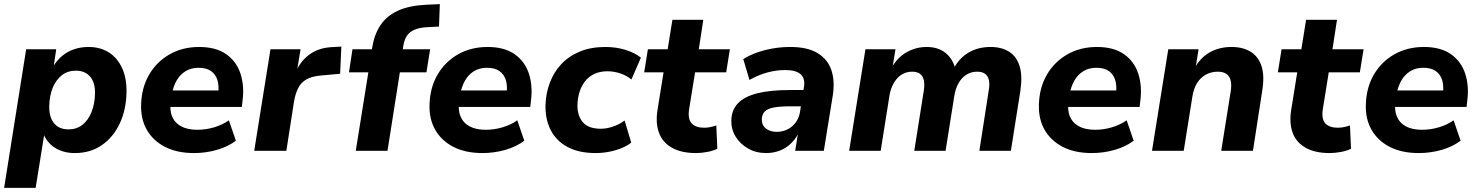

<svg xmlns="http://www.w3.org/2000/svg" viewBox="-26 -732 7177 932"><path d="M-6 180 101 -493H247L234 -406H230Q249 -438 275 -460Q301 -482 334 -493Q367 -504 403 -504Q462 -504 504 -476.5Q546 -449 568 -398.5Q590 -348 588 -281Q586 -198 555 -132Q524 -66 468.5 -27.5Q413 11 337 11Q282 11 241 -14.5Q200 -40 183 -88L190 -87L147 180ZM306 -104Q346 -104 374 -126Q402 -148 418 -187.5Q434 -227 435 -276Q437 -330 412 -359.5Q387 -389 342 -389Q303 -389 274.5 -367Q246 -345 230 -306Q214 -267 213 -217Q212 -163 236.5 -133.5Q261 -104 306 -104Z M916 11Q834 11 776 -18.5Q718 -48 687.5 -100.5Q657 -153 659 -223Q661 -306 697.5 -369Q734 -432 797 -468Q860 -504 941 -504Q1022 -504 1072 -469Q1122 -434 1141.5 -374Q1161 -314 1151 -240L1148 -213H781L793 -293H1048L1033 -278Q1038 -315 1029.5 -343Q1021 -371 998.5 -387Q976 -403 938 -403Q901 -403 874 -386Q847 -369 831 -340.5Q815 -312 809 -278L804 -245Q796 -200 809 -168Q822 -136 853 -119Q884 -102 932 -102Q973 -102 1013.5 -114Q1054 -126 1085 -148L1119 -49Q1081 -20 1027 -4.5Q973 11 916 11Z M1208 0 1287 -493H1433L1413 -372H1406Q1426 -428 1471 -463.5Q1516 -499 1581 -503L1631 -506L1625 -374L1527 -365Q1487 -361 1461.5 -346.5Q1436 -332 1422.5 -306.5Q1409 -281 1402 -244L1364 0Z M1701 0 1762 -381H1668L1685 -493H1799L1776 -473L1781 -503Q1791 -565 1821 -610Q1851 -655 1905.5 -680Q1960 -705 2043 -709L2109 -712L2105 -603L2046 -600Q2011 -598 1987 -588Q1963 -578 1950 -559.5Q1937 -541 1932 -511L1928 -483L1918 -493H2062L2044 -381H1915L1855 0Z M2316 11Q2234 11 2176 -18.5Q2118 -48 2087.5 -100.5Q2057 -153 2059 -223Q2061 -306 2097.5 -369Q2134 -432 2197 -468Q2260 -504 2341 -504Q2422 -504 2472 -469Q2522 -434 2541.5 -374Q2561 -314 2551 -240L2548 -213H2181L2193 -293H2448L2433 -278Q2438 -315 2429.5 -343Q2421 -371 2398.5 -387Q2376 -403 2338 -403Q2301 -403 2274 -386Q2247 -369 2231 -340.5Q2215 -312 2209 -278L2204 -245Q2196 -200 2209 -168Q2222 -136 2253 -119Q2284 -102 2332 -102Q2373 -102 2413.5 -114Q2454 -126 2485 -148L2519 -49Q2481 -20 2427 -4.5Q2373 11 2316 11Z M2866 11Q2784 11 2729 -18.5Q2674 -48 2647 -101Q2620 -154 2622 -224Q2624 -280 2643 -330.5Q2662 -381 2698 -420Q2734 -459 2788 -481.5Q2842 -504 2913 -504Q2964 -504 3010 -490Q3056 -476 3085 -452L3039 -346Q3018 -364 2987 -375Q2956 -386 2923 -386Q2885 -386 2857.5 -372.5Q2830 -359 2812.5 -335.5Q2795 -312 2786.5 -283.5Q2778 -255 2777 -224Q2776 -171 2803 -139Q2830 -107 2891 -107Q2918 -107 2949.5 -117.5Q2981 -128 3006 -147L3038 -40Q3019 -24 2990 -12.5Q2961 -1 2929 5Q2897 11 2866 11Z M3352 11Q3281 11 3235.5 -15Q3190 -41 3173 -87Q3156 -133 3165 -194L3195 -381H3101L3119 -493H3215L3238 -636H3388L3366 -493H3517L3499 -381H3348L3319 -201Q3312 -154 3331.5 -133Q3351 -112 3392 -112Q3407 -112 3421.5 -115Q3436 -118 3451 -123L3456 -10Q3436 0 3407.5 5.5Q3379 11 3352 11Z M3693 11Q3644 11 3605.5 -11Q3567 -33 3545 -68.5Q3523 -104 3524 -147Q3525 -198 3556 -230.5Q3587 -263 3649.5 -279Q3712 -295 3809 -295H3887L3875 -216H3811Q3762 -216 3731.5 -210.5Q3701 -205 3687 -191.5Q3673 -178 3672 -154Q3671 -125 3691.5 -108.5Q3712 -92 3744 -92Q3773 -92 3797 -104Q3821 -116 3837.5 -139Q3854 -162 3858 -193L3876 -307Q3884 -349 3861.5 -370.5Q3839 -392 3786 -392Q3743 -392 3700 -380.5Q3657 -369 3612 -344L3582 -445Q3610 -463 3647.5 -476.5Q3685 -490 3726.5 -497Q3768 -504 3810 -504Q3894 -504 3943 -474Q3992 -444 4009.5 -392Q4027 -340 4017 -272L3973 0H3834L3850 -100H3857Q3841 -63 3816 -38Q3791 -13 3759.5 -1Q3728 11 3693 11Z M4096 0 4175 -493H4321L4305 -396H4298Q4328 -452 4374 -478Q4420 -504 4472 -504Q4528 -504 4564 -475Q4600 -446 4613 -392L4603 -398Q4629 -449 4675 -476.5Q4721 -504 4783 -504Q4835 -504 4871.5 -481.5Q4908 -459 4923 -412Q4938 -365 4927 -291L4881 0H4728L4773 -290Q4779 -322 4774.5 -342.5Q4770 -363 4756 -373.5Q4742 -384 4717 -384Q4688 -384 4665 -369.5Q4642 -355 4627 -328.5Q4612 -302 4606 -264L4564 0H4412L4458 -290Q4463 -321 4458.5 -342Q4454 -363 4440 -373.5Q4426 -384 4402 -384Q4380 -384 4361.5 -375.5Q4343 -367 4329 -351.5Q4315 -336 4305 -314Q4295 -292 4291 -264L4249 0Z M5274 11Q5192 11 5134 -18.5Q5076 -48 5045.5 -100.5Q5015 -153 5017 -223Q5019 -306 5055.5 -369Q5092 -432 5155 -468Q5218 -504 5299 -504Q5380 -504 5430 -469Q5480 -434 5499.5 -374Q5519 -314 5509 -240L5506 -213H5139L5151 -293H5406L5391 -278Q5396 -315 5387.5 -343Q5379 -371 5356.5 -387Q5334 -403 5296 -403Q5259 -403 5232 -386Q5205 -369 5189 -340.5Q5173 -312 5167 -278L5162 -245Q5154 -200 5167 -168Q5180 -136 5211 -119Q5242 -102 5290 -102Q5331 -102 5371.5 -114Q5412 -126 5443 -148L5477 -49Q5439 -20 5385 -4.5Q5331 11 5274 11Z M5566 0 5645 -493H5792L5777 -399H5772Q5799 -451 5845.5 -477.5Q5892 -504 5952 -504Q6007 -504 6044.5 -481Q6082 -458 6097.5 -411.5Q6113 -365 6101 -291L6056 0H5902L5948 -288Q5953 -320 5948 -341Q5943 -362 5927.5 -373Q5912 -384 5885 -384Q5852 -384 5826 -369Q5800 -354 5784 -327.5Q5768 -301 5762 -263L5720 0Z M6428 11Q6357 11 6311.5 -15Q6266 -41 6249 -87Q6232 -133 6241 -194L6271 -381H6177L6195 -493H6291L6314 -636H6464L6442 -493H6593L6575 -381H6424L6395 -201Q6388 -154 6407.5 -133Q6427 -112 6468 -112Q6483 -112 6497.5 -115Q6512 -118 6527 -123L6532 -10Q6512 0 6483.5 5.5Q6455 11 6428 11Z M6861 11Q6779 11 6721 -18.5Q6663 -48 6632.5 -100.5Q6602 -153 6604 -223Q6606 -306 6642.5 -369Q6679 -432 6742 -468Q6805 -504 6886 -504Q6967 -504 7017 -469Q7067 -434 7086.5 -374Q7106 -314 7096 -240L7093 -213H6726L6738 -293H6993L6978 -278Q6983 -315 6974.5 -343Q6966 -371 6943.5 -387Q6921 -403 6883 -403Q6846 -403 6819 -386Q6792 -369 6776 -340.5Q6760 -312 6754 -278L6749 -245Q6741 -200 6754 -168Q6767 -136 6798 -119Q6829 -102 6877 -102Q6918 -102 6958.5 -114Q6999 -126 7030 -148L7064 -49Q7026 -20 6972 -4.5Q6918 11 6861 11Z"/></svg>

Font: Nunito Sans 11pt ExtraBold
Style: Italic
Weight: 800
Italic angle: -9°
Version: Version 3.101;gftools[0.9.27]